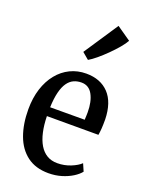

<svg xmlns="http://www.w3.org/2000/svg" viewBox="-162 -950 796 1042"><g transform="rotate(20 236.0 -429.0)"><path d="M251.5 11Q177 11 128 -25.8Q79 -62.5 55 -128Q31 -193.5 31 -278Q31 -343.5 48 -396.8Q65 -450 96 -488.2Q127 -526.5 169.2 -547Q211.5 -567.5 261.5 -567.5Q344 -567.5 391.8 -517Q439.5 -466.5 442 -369Q442 -336.5 440.5 -315.5Q439 -294.5 436 -277.5H138.5Q139.5 -226.5 148.8 -185.5Q158 -144.5 175.2 -115.8Q192.5 -87 218 -71.8Q243.5 -56.5 278 -56.5Q318.5 -56.5 355 -71.2Q391.5 -86 410.5 -104.5L429 -62Q414.5 -43.5 387.8 -26.8Q361 -10 326 0.5Q291 11 251.5 11ZM138.5 -328.5 338 -329Q338.5 -341 339 -351.5Q339.5 -362 339.5 -372.5Q339.5 -434 318 -473.5Q296.5 -513 253.5 -513Q229 -513 208.8 -503.8Q188.5 -494.5 173.5 -473.2Q158.5 -452 149.5 -416.5Q140.5 -381 138.5 -328.5ZM243 -640.5 205 -672.5 336.5 -870.5 418 -814Q408 -795.5 386.8 -770.2Q365.5 -745 339.5 -719.2Q313.5 -693.5 288 -672.2Q262.5 -651 244 -640.5Z"/></g></svg>

Font: Merriweather 24pt SemiCondensed
Style: Regular
Weight: 400
Width: 4
Designer: Eben Sorkin
Foundry: Eben Sorkin
Version: Version 2.100